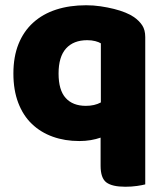

<svg xmlns="http://www.w3.org/2000/svg" viewBox="-20 -521 627 731"><path d="M533 181Q522 184 501.5 187Q481 190 457 190Q407 190 385 173.5Q363 157 363 110V3Q346 9 325.5 12.5Q305 16 282 16Q227 16 181 -0.5Q135 -17 101.5 -49Q68 -81 49.5 -129.5Q31 -178 31 -241Q31 -305 50.5 -353.5Q70 -402 106.5 -435Q143 -468 194 -484.5Q245 -501 308 -501Q336 -501 363 -497Q390 -493 414 -487Q438 -481 457.5 -473Q477 -465 490 -456Q510 -442 521.5 -424.5Q533 -407 533 -380ZM307 -118Q340 -118 364 -131V-356Q356 -361 342.5 -364.5Q329 -368 312 -368Q260 -368 231.5 -336.5Q203 -305 203 -241Q203 -178 230 -148Q257 -118 307 -118Z"/></svg>

Font: Baloo Chettan 2 ExtraBold
Style: Regular
Weight: 800
Designer: Maithili Shingre, Unnati Kotecha and Ek Type
Foundry: Ek Type
Version: Version 1.640;hotconv 1.0.111;makeotfexe 2.5.65597; ttfautoh